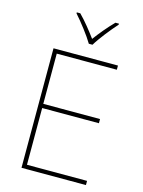

<svg xmlns="http://www.w3.org/2000/svg" viewBox="-138 -1029 826 1108"><g transform="rotate(15 275.0 -474.5)"><path d="M293 -792H315C339 -833 394 -902 431 -943V-949H410C373 -912 332 -862 304 -824C276 -862 237 -912 200 -949H179V-943C216 -902 269 -833 293 -792ZM488 0V-25H129V-364H468V-389H129V-689H488V-714H103V0Z"/></g></svg>

Font: Noto Sans Gujarati UI Thin
Style: Regular
Weight: 100
Designer: Jelle Bosma - Monotype Design Team, Universal Thirst
Foundry: Monotype Imaging Inc.
Version: Version 2.106